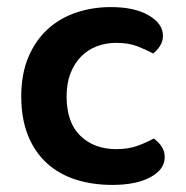

<svg xmlns="http://www.w3.org/2000/svg" viewBox="-20 -508 524 542"><path d="M308 -387Q278 -387 252.5 -377Q227 -367 208.5 -348Q190 -329 179 -301Q168 -273 168 -236Q168 -162 207 -124.5Q246 -87 308 -87Q343 -87 368.5 -96.5Q394 -106 414 -117Q428 -107 436.5 -94Q445 -81 445 -64Q445 -30 405 -8Q365 14 297 14Q240 14 192.5 -1.5Q145 -17 111 -48.5Q77 -80 58.5 -127Q40 -174 40 -236Q40 -299 60 -346.5Q80 -394 114.5 -425.5Q149 -457 195 -472.5Q241 -488 293 -488Q360 -488 400 -464.5Q440 -441 440 -407Q440 -391 431.5 -378Q423 -365 412 -357Q392 -368 367.5 -377.5Q343 -387 308 -387Z"/></svg>

Font: Baloo Thambi 2 SemiBold
Style: Regular
Weight: 600
Designer: Aadarsh Rajan and Ek Type
Foundry: Ek Type
Version: Version 1.640;hotconv 1.0.111;makeotfexe 2.5.65597; ttfautoh